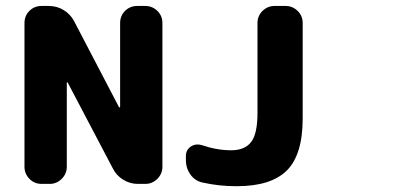

<svg xmlns="http://www.w3.org/2000/svg" viewBox="-20 -732 1334 647"><path d="M120.1 -112.3Q95.7 -112.3 79.1 -129.4Q62.5 -146.5 62.5 -169.9V-654.3Q62.5 -678.7 79.1 -695.3Q95.7 -711.9 120.1 -711.9H144.5Q171.9 -711.9 194.3 -698.2Q216.8 -684.6 229.5 -661.1L380.9 -371.1Q381.8 -370.1 383.3 -370.1Q384.8 -370.1 384.8 -372.1V-654.3Q384.8 -678.7 401.4 -695.3Q418 -711.9 442.4 -711.9H469.7Q493.2 -711.9 510.3 -695.3Q527.3 -678.7 527.3 -654.3V-169.9Q527.3 -146.5 510.3 -129.4Q493.2 -112.3 469.7 -112.3H444.3Q418 -112.3 395 -126.5Q372.1 -140.6 360.4 -164.1L208 -454.1Q208 -455.1 206.5 -454.6Q205.1 -454.1 205.1 -453.1V-169.9Q205.1 -146.5 188 -129.4Q170.9 -112.3 147.5 -112.3ZM661.1 -117.2Q636.7 -123 621.6 -144Q606.4 -165 606.4 -191.4V-206.1Q606.4 -226.6 623 -238.3Q633.8 -245.1 645.5 -245.1Q652.3 -245.1 659.2 -243.2Q710.9 -225.6 758.8 -225.6Q804.7 -225.6 826.2 -253.4Q847.7 -281.2 847.7 -351.6V-654.3Q847.7 -678.7 864.7 -695.3Q881.8 -711.9 905.3 -711.9H942.4Q965.8 -711.9 982.9 -695.3Q1000 -678.7 1000 -654.3V-333Q1000 -210.9 946.8 -157.7Q893.6 -104.5 777.3 -104.5Q716.8 -104.5 661.1 -117.2Z"/></svg>

Font: Gen Jyuu Gothic Heavy
Style: Bold
Weight: 900
Designer: [Source Han Sans]
Ryoko NISHIZUKA  (kana & ideographs); Paul D. Hunt (Latin, Greek & Cyrillic); Wenlong ZHANG  (bopomofo
Version: Version 1.002.20150607